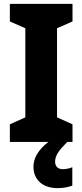

<svg xmlns="http://www.w3.org/2000/svg" viewBox="-20 -734 426 993"><path d="M265 102C265 71 284 44 328 0H355V-91L275 -127V-588L355 -623V-714H31V-623L111 -588V-127L31 -91V0H230C177 41 153 85 153 128C153 196 201 239 278 239C311 239 335 233 354 226V131C342 136 323 141 305 141C280 141 265 127 265 102Z"/></svg>

Font: Noto Sans Arabic UI SmCn XBd
Style: Regular
Weight: 800
Width: 4
Designer: Monotype Design Team, Nadine Chahine and Nizar Qandah
Foundry: Monotype Imaging Inc.
Version: Version 2.010